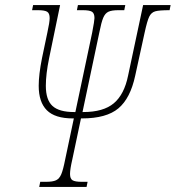

<svg xmlns="http://www.w3.org/2000/svg" viewBox="-20 -734 690 754"><path d="M138 -20H161Q187 -20 200 -26Q213 -32 220.5 -49.5Q228 -67 236 -108L270 -269H266Q196 -269 164 -301Q132 -333 132 -397Q132 -441 145 -506L166 -606Q175 -647 175 -663Q175 -682 165 -688Q155 -694 129 -694H106L110 -714H216L173 -506Q160 -443 160 -397Q160 -342 186 -318Q212 -294 271 -294H276L342 -606Q351 -653 351 -663Q351 -682 341 -688Q331 -694 305 -694H282L286 -714H472L468 -694H445Q419 -694 406 -688Q393 -682 385.5 -664.5Q378 -647 370 -606L304 -294H307Q386 -294 427 -328.5Q468 -363 483 -437L542 -714H650L646 -694Q605 -694 589.5 -689.5Q574 -685 566 -668.5Q558 -652 548 -606L511 -437Q492 -348 445 -308.5Q398 -269 302 -269H298L264 -108Q255 -69 255 -51Q255 -32 265 -26Q275 -20 301 -20H324L320 0H134Z"/></svg>

Font: Noto Serif CondThin
Style: Italic
Weight: 250
Width: 3
Italic angle: -12°
Designer: Monotype Design Team
Foundry: Monotype Imaging Inc.
Version: Version 1.001